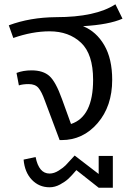

<svg xmlns="http://www.w3.org/2000/svg" viewBox="-20 -653 618 895"><path d="M189 -184Q174 -226 159 -243.5Q144 -261 114 -261Q86 -261 68 -255L57 -313Q88 -325 127 -325Q181 -325 210.5 -298.5Q240 -272 269 -191L311 -75Q414 -109 414 -281Q414 -401 357.5 -454Q301 -507 211 -507Q131 -507 42 -476L21 -535Q120 -572 241 -573Q426 -573 518 -633L551 -566Q488 -538 367 -531Q429 -506 466 -442.5Q503 -379 503 -281Q503 -158 435 -79Q367 0 267 0H258ZM440 158V74H506V222H440L336 140Q314 166 299 180Q284 194 260 207Q236 220 211 220Q162 220 128.5 185Q95 150 90 91L146 79Q161 156 211 156Q232 156 254 142Q276 128 286 117.5Q296 107 328 72Z"/></svg>

Font: FiraGO Book
Style: Regular
Weight: 350
Designer: bBox Type
Foundry: bBox Type GmbH
Version: Version 1.001;PS 001.001;hotconv 1.0.88;makeotf.lib2.5.64775